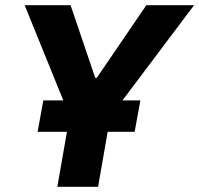

<svg xmlns="http://www.w3.org/2000/svg" viewBox="-20 -720 768 740"><path d="M201 0H358L395 -212H499L521 -333H452L728 -700H544L353 -420H347L252 -700H75L224 -333H147L125 -212H238Z"/></svg>

Font: Fixel Display 20240404
Style: Bold Italic
Weight: 700
Italic angle: -10°
Designer: AlfaBravo + MacPaw
Foundry: Kyrylo Tkachov, Marchela Mozhyna, Serhii Makarenko, Maria Weinstein, Zakhar Kryvoshyya
Version: Version 1.211;Glyphs 3.2 (3225)